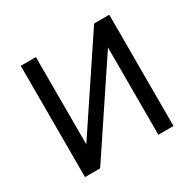

<svg xmlns="http://www.w3.org/2000/svg" viewBox="-124 -673 817 807"><g transform="rotate(-30 284.5 -270.0)"><path d="M499 -540V0H425.5V-423.5L143 0H69.5V-540H143V-116.5L425.5 -540Z"/></g></svg>

Font: Vela Sans
Style: Regular
Weight: 400
Designer: Principal design: Mikhail Sharanda - project Manrope.
Design modification: Ravid Balaliev
Foundry: Mikhail Sharanda
Version: Version 1.001;August 23, 2023;FontCreator 14.0.0.2901 64-bit